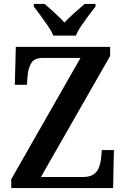

<svg xmlns="http://www.w3.org/2000/svg" viewBox="-20 -951 636 971"><path d="M37 0V-45L387 -658H197Q154 -658 139 -633.5Q124 -609 120 -572L116 -522H55L60 -714H537V-668L187 -56H400Q434 -56 453 -69Q472 -82 480 -103Q488 -124 491 -148L495 -192H556L552 0ZM250 -771Q240 -794 222 -820.5Q204 -847 184.5 -873Q165 -899 151 -918V-931H206Q228 -912 256.5 -886Q285 -860 306 -837Q327 -860 356.5 -886Q386 -912 408 -931H463V-918Q448 -899 428.5 -873Q409 -847 391 -820.5Q373 -794 364 -771Z"/></svg>

Font: Noto Serif Bengali SemiCondensed SemiBold
Style: Regular
Weight: 600
Width: 4
Designer: Juan Bruce, Universal Thirst, Indian Type Foundry and the Monotype Design Team.
Foundry: Monotype Imaging Inc.
Version: Version 2.003; ttfautohint (v1.8.4.7-5d5b)